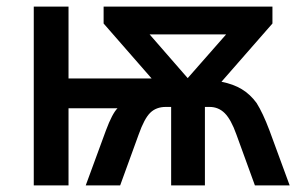

<svg xmlns="http://www.w3.org/2000/svg" viewBox="-20 -560 903 580"><path d="M300 -166 239 0H343L399 -154Q416 -202 434 -219.5Q452 -237 481 -237H497V0H599V-237H613Q640 -237 659 -218Q678 -199 694 -154L750 0H855L794 -166Q774 -219 755 -249Q736 -275 710.5 -290.5Q685 -306 649 -313L803 -489V-540H293V-489L438 -323H187V-540H82V0H187V-233H335Q319 -217 300 -166ZM663 -456 547 -324 432 -456Z"/></svg>

Font: OpenSansMMV
Style: Semibold
Weight: 600
Designer: Steve Matteson
Foundry: Ascender Corporation
Version: Version 6.000